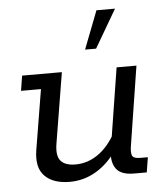

<svg xmlns="http://www.w3.org/2000/svg" viewBox="-48 -657 614 710"><g transform="rotate(-5 259.0 -302.0)"><path d="M183 10Q121.8 10 90.4 -21.7Q58.9 -53.4 69.5 -118.1L106.3 -341H32.3L41.2 -396.7H188.8L145.6 -134Q138.5 -90 155 -71.1Q171.5 -52.2 209.4 -52.2Q253.8 -52.2 292.3 -78.4Q330.7 -104.6 359.2 -155.9L348.4 -122L391.9 -396.7H465.6L419.3 -102.5Q415.3 -78.2 420.1 -66.9Q424.9 -55.6 450 -55.6H478.1L469.2 0H422Q373.2 0 355.5 -25.1Q337.8 -50.2 343.8 -92.1L346.2 -109.3L359 -92.7Q325.8 -43.3 280.6 -16.7Q235.4 10 183 10ZM281.5 -472.2 336.1 -613.5H405L322.4 -472.2Z"/></g></svg>

Font: Rokkitt SemiBold
Style: Italic
Weight: 600
Italic angle: -9°
Designer: Vernon Adams
Foundry: Vernon Adams
Version: Version 3.103